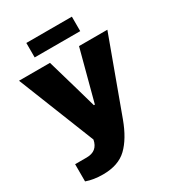

<svg xmlns="http://www.w3.org/2000/svg" viewBox="-214 -821 1040 1150"><g transform="rotate(-30 305.5 -246.0)"><path d="M41 192V73H121Q196 73 210 0L0 -528H214L276 -314Q288 -273 315 -177H322L358 -313L415 -528H611L423 -16Q382 95 322.5 152.5Q263 210 156 210Q91 210 41 192ZM151 -702H466V-602H151Z"/></g></svg>

Font: Archivo Black
Style: Regular
Weight: 400
Designer: Hector Gatti
Foundry: Omnibus-Type
Version: Version 1.101; ttfautohint (v1.8)